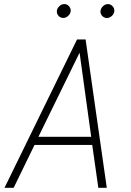

<svg xmlns="http://www.w3.org/2000/svg" viewBox="-20 -900 627 920"><path d="M421.9 -205.6 451.2 0H491.7L390.1 -710.9H349.1L1.5 0H45.4L145.5 -205.6ZM164.1 -244.6 361.3 -647.5 417 -244.6ZM252.4 -847.2Q251.5 -834 260.5 -824Q269.5 -814 283.2 -814Q295.9 -814 306.6 -824Q317.4 -834 318.8 -846.7Q319.8 -859.4 310.8 -870.1Q301.8 -880.9 287.6 -880.4Q274.9 -880.4 264.2 -870.1Q253.4 -859.9 252.4 -847.2ZM461.4 -846.7Q460.4 -834 469.5 -824Q478.5 -814 492.2 -813.5Q504.9 -814 515.9 -823.7Q526.9 -833.5 527.8 -846.7Q528.8 -859.9 519.5 -870.1Q510.3 -880.4 497.1 -880.4Q483.9 -880.4 473.4 -870.1Q462.9 -859.9 461.4 -846.7Z"/></svg>

Font: Roboto Mono ExtraLight
Style: Italic
Weight: 250
Italic angle: -10°
Monospace: yes
Designer: Google
Version: Version 3.000